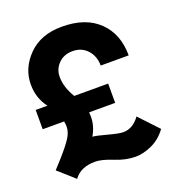

<svg xmlns="http://www.w3.org/2000/svg" viewBox="-131 -819 862 936"><g transform="rotate(-20 300.0 -351.5)"><path d="M110 10 26 -65 66 -109Q108 -156 128.5 -187Q149 -218 149 -247Q149 -262 146 -275H35V-375H96Q55 -428 55 -499Q55 -583 119 -648Q183 -713 293 -713Q416 -713 484 -647Q552 -581 552 -470H407Q407 -518 378 -550.5Q349 -583 301 -583Q256 -583 228 -554.5Q200 -526 200 -486Q200 -433 235 -375H411V-275H276Q277 -268 277 -252Q277 -203 250 -158Q272 -156 325 -141.5Q378 -127 400 -127Q450 -127 486 -177L578 -79Q546 -35 501 -14.5Q456 6 416 6Q365 6 310 -16.5Q255 -39 220 -39Q145 -39 110 10Z"/></g></svg>

Font: Cal Sans
Style: Regular
Weight: 400
Designer: Designer Mark Davis DBA MarkFonts
Foundry: Designer Mark Davis DBA MarkFonts
Version: Version 1.000